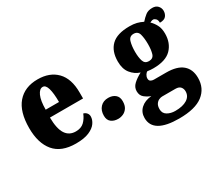

<svg xmlns="http://www.w3.org/2000/svg" viewBox="-142 -893 1629 1436"><g transform="rotate(-30 673.0 -175.0)"><path d="M283 10Q157 10 96.5 -62.5Q36 -135 36 -265Q36 -406 98 -478Q160 -550 272 -550Q376 -550 436 -488.5Q496 -427 496 -308V-256H210Q211 -159 240.5 -114Q270 -69 327 -69Q373 -69 399.5 -94.5Q426 -120 441 -158Q457 -154 468 -141.5Q479 -129 479 -111Q479 -83 459.5 -55Q440 -27 397 -8.5Q354 10 283 10ZM327 -323Q327 -398 315 -440Q303 -482 277 -482Q249 -482 230.5 -441Q212 -400 212 -323Z M649 8Q613 8 589.5 -10Q566 -28 566 -66Q566 -111 591.5 -138.5Q617 -166 660 -166Q696 -166 719.5 -147Q743 -128 743 -91Q743 -54 728.5 -32.5Q714 -11 692.5 -1.5Q671 8 649 8Z M1045 234Q821 234 821 101Q821 52 855 20.5Q889 -11 947 -16Q919 -26 894.5 -45.5Q870 -65 870 -102Q870 -136 896.5 -161Q923 -186 966 -209Q921 -223 890 -261.5Q859 -300 859 -365Q859 -454 908.5 -502Q958 -550 1065 -550Q1101 -550 1127 -543.5Q1153 -537 1179 -524Q1201 -549 1223.5 -566.5Q1246 -584 1282 -584Q1313 -584 1329.5 -565.5Q1346 -547 1346 -523Q1346 -497 1331 -478Q1316 -459 1277 -459Q1277 -484 1265.5 -494.5Q1254 -505 1245 -505Q1235 -505 1228 -501.5Q1221 -498 1216 -496Q1238 -475 1254 -445Q1270 -415 1270 -370Q1270 -289 1221 -238.5Q1172 -188 1065 -188Q1056 -188 1039 -189Q1022 -190 1014 -192Q1005 -188 996 -174Q987 -160 987 -144Q987 -127 998.5 -120Q1010 -113 1025 -113H1131Q1225 -113 1271.5 -73.5Q1318 -34 1318 40Q1318 130 1251 182Q1184 234 1045 234ZM1063 -251Q1100 -251 1110 -283.5Q1120 -316 1120 -365Q1120 -416 1110.5 -451Q1101 -486 1064 -486Q1028 -486 1017.5 -450Q1007 -414 1007 -364Q1007 -316 1017.5 -283.5Q1028 -251 1063 -251ZM1048 170Q1113 170 1150 146.5Q1187 123 1187 81Q1187 58 1173.5 42.5Q1160 27 1130 27H1016Q1003 27 988 33.5Q973 40 962 56Q951 72 951 100Q951 136 980 153Q1009 170 1048 170Z"/></g></svg>

Font: Noto Serif Tamil Condensed Black
Style: Italic
Weight: 900
Width: 3
Italic angle: -12°
Designer: Indian Type Foundry, Tom Grace, and the Monotype Design Team
Foundry: Monotype Imaging Inc.
Version: Version 2.003; ttfautohint (v1.8.4.7-5d5b)